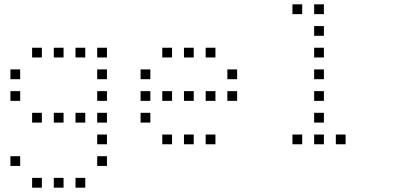

<svg xmlns="http://www.w3.org/2000/svg" viewBox="-20 -693 1840 885"><path d="M129 -473Q128 -473 128 -473Q128 -473 128 -472V-429Q128 -428 128 -428Q128 -428 129 -428H172Q173 -428 173 -428Q173 -428 173 -429V-472Q173 -473 173 -473Q173 -473 172 -473ZM229 -473Q228 -473 228 -473Q228 -473 228 -472V-429Q228 -428 228 -428Q228 -428 229 -428H272Q273 -428 273 -428Q273 -428 273 -429V-472Q273 -473 273 -473Q273 -473 272 -473ZM329 -473Q328 -473 328 -473Q328 -473 328 -472V-429Q328 -428 328 -428Q328 -428 329 -428H372Q373 -428 373 -428Q373 -428 373 -429V-472Q373 -473 373 -473Q373 -473 372 -473ZM429 -473Q428 -473 428 -473Q428 -473 428 -472V-429Q428 -428 428 -428Q428 -428 429 -428H472Q473 -428 473 -428Q473 -428 473 -429V-472Q473 -473 473 -473Q473 -473 472 -473ZM29 -373Q28 -373 28 -373Q28 -373 28 -372V-329Q28 -328 28 -328Q28 -328 29 -328H72Q73 -328 73 -328Q73 -328 73 -329V-372Q73 -373 73 -373Q73 -373 72 -373ZM429 -373Q428 -373 428 -373Q428 -373 428 -372V-329Q428 -328 428 -328Q428 -328 429 -328H472Q473 -328 473 -328Q473 -328 473 -329V-372Q473 -373 473 -373Q473 -373 472 -373ZM29 -273Q28 -273 28 -273Q28 -273 28 -272V-229Q28 -228 28 -228Q28 -228 29 -228H72Q73 -228 73 -228Q73 -228 73 -229V-272Q73 -273 73 -273Q73 -273 72 -273ZM429 -273Q428 -273 428 -273Q428 -273 428 -272V-229Q428 -228 428 -228Q428 -228 429 -228H472Q473 -228 473 -228Q473 -228 473 -229V-272Q473 -273 473 -273Q473 -273 472 -273ZM129 -173Q128 -173 128 -173Q128 -173 128 -172V-129Q128 -128 128 -128Q128 -128 129 -128H172Q173 -128 173 -128Q173 -128 173 -129V-172Q173 -173 173 -173Q173 -173 172 -173ZM229 -173Q228 -173 228 -173Q228 -173 228 -172V-129Q228 -128 228 -128Q228 -128 229 -128H272Q273 -128 273 -128Q273 -128 273 -129V-172Q273 -173 273 -173Q273 -173 272 -173ZM329 -173Q328 -173 328 -173Q328 -173 328 -172V-129Q328 -128 328 -128Q328 -128 329 -128H372Q373 -128 373 -128Q373 -128 373 -129V-172Q373 -173 373 -173Q373 -173 372 -173ZM429 -173Q428 -173 428 -173Q428 -173 428 -172V-129Q428 -128 428 -128Q428 -128 429 -128H472Q473 -128 473 -128Q473 -128 473 -129V-172Q473 -173 473 -173Q473 -173 472 -173ZM429 -73Q428 -73 428 -73Q428 -73 428 -72V-29Q428 -28 428 -28Q428 -28 429 -28H472Q473 -28 473 -28Q473 -28 473 -29V-72Q473 -73 473 -73Q473 -73 472 -73ZM29 27Q28 27 28 27Q28 27 28 28V71Q28 72 28 72Q28 72 29 72H72Q73 72 73 72Q73 72 73 71V28Q73 27 73 27Q73 27 72 27ZM429 27Q428 27 428 27Q428 27 428 28V71Q428 72 428 72Q428 72 429 72H472Q473 72 473 72Q473 72 473 71V28Q473 27 473 27Q473 27 472 27ZM129 127Q128 127 128 127Q128 127 128 128V171Q128 172 128 172Q128 172 129 172H172Q173 172 173 172Q173 172 173 171V128Q173 127 173 127Q173 127 172 127ZM229 127Q228 127 228 127Q228 127 228 128V171Q228 172 228 172Q228 172 229 172H272Q273 172 273 172Q273 172 273 171V128Q273 127 273 127Q273 127 272 127ZM329 127Q328 127 328 127Q328 127 328 128V171Q328 172 328 172Q328 172 329 172H372Q373 172 373 172Q373 172 373 171V128Q373 127 373 127Q373 127 372 127Z M729 -473Q728 -473 728 -473Q728 -473 728 -472V-429Q728 -428 728 -428Q728 -428 729 -428H772Q773 -428 773 -428Q773 -428 773 -429V-472Q773 -473 773 -473Q773 -473 772 -473ZM829 -473Q828 -473 828 -473Q828 -473 828 -472V-429Q828 -428 828 -428Q828 -428 829 -428H872Q873 -428 873 -428Q873 -428 873 -429V-472Q873 -473 873 -473Q873 -473 872 -473ZM929 -473Q928 -473 928 -473Q928 -473 928 -472V-429Q928 -428 928 -428Q928 -428 929 -428H972Q973 -428 973 -428Q973 -428 973 -429V-472Q973 -473 973 -473Q973 -473 972 -473ZM629 -373Q628 -373 628 -373Q628 -373 628 -372V-329Q628 -328 628 -328Q628 -328 629 -328H672Q673 -328 673 -328Q673 -328 673 -329V-372Q673 -373 673 -373Q673 -373 672 -373ZM1029 -373Q1028 -373 1028 -373Q1028 -373 1028 -372V-329Q1028 -328 1028 -328Q1028 -328 1029 -328H1072Q1073 -328 1073 -328Q1073 -328 1073 -329V-372Q1073 -373 1073 -373Q1073 -373 1072 -373ZM629 -273Q628 -273 628 -273Q628 -273 628 -272V-229Q628 -228 628 -228Q628 -228 629 -228H672Q673 -228 673 -228Q673 -228 673 -229V-272Q673 -273 673 -273Q673 -273 672 -273ZM729 -273Q728 -273 728 -273Q728 -273 728 -272V-229Q728 -228 728 -228Q728 -228 729 -228H772Q773 -228 773 -228Q773 -228 773 -229V-272Q773 -273 773 -273Q773 -273 772 -273ZM829 -273Q828 -273 828 -273Q828 -273 828 -272V-229Q828 -228 828 -228Q828 -228 829 -228H872Q873 -228 873 -228Q873 -228 873 -229V-272Q873 -273 873 -273Q873 -273 872 -273ZM929 -273Q928 -273 928 -273Q928 -273 928 -272V-229Q928 -228 928 -228Q928 -228 929 -228H972Q973 -228 973 -228Q973 -228 973 -229V-272Q973 -273 973 -273Q973 -273 972 -273ZM1029 -273Q1028 -273 1028 -273Q1028 -273 1028 -272V-229Q1028 -228 1028 -228Q1028 -228 1029 -228H1072Q1073 -228 1073 -228Q1073 -228 1073 -229V-272Q1073 -273 1073 -273Q1073 -273 1072 -273ZM629 -173Q628 -173 628 -173Q628 -173 628 -172V-129Q628 -128 628 -128Q628 -128 629 -128H672Q673 -128 673 -128Q673 -128 673 -129V-172Q673 -173 673 -173Q673 -173 672 -173ZM729 -73Q728 -73 728 -73Q728 -73 728 -72V-29Q728 -28 728 -28Q728 -28 729 -28H772Q773 -28 773 -28Q773 -28 773 -29V-72Q773 -73 773 -73Q773 -73 772 -73ZM829 -73Q828 -73 828 -73Q828 -73 828 -72V-29Q828 -28 828 -28Q828 -28 829 -28H872Q873 -28 873 -28Q873 -28 873 -29V-72Q873 -73 873 -73Q873 -73 872 -73ZM929 -73Q928 -73 928 -73Q928 -73 928 -72V-29Q928 -28 928 -28Q928 -28 929 -28H972Q973 -28 973 -28Q973 -28 973 -29V-72Q973 -73 973 -73Q973 -73 972 -73Z M1329 -673Q1328 -673 1328 -673Q1328 -673 1328 -672V-629Q1328 -628 1328 -628Q1328 -628 1329 -628H1372Q1373 -628 1373 -628Q1373 -628 1373 -629V-672Q1373 -673 1373 -673Q1373 -673 1372 -673ZM1429 -673Q1428 -673 1428 -673Q1428 -673 1428 -672V-629Q1428 -628 1428 -628Q1428 -628 1429 -628H1472Q1473 -628 1473 -628Q1473 -628 1473 -629V-672Q1473 -673 1473 -673Q1473 -673 1472 -673ZM1429 -573Q1428 -573 1428 -573Q1428 -573 1428 -572V-529Q1428 -528 1428 -528Q1428 -528 1429 -528H1472Q1473 -528 1473 -528Q1473 -528 1473 -529V-572Q1473 -573 1473 -573Q1473 -573 1472 -573ZM1429 -473Q1428 -473 1428 -473Q1428 -473 1428 -472V-429Q1428 -428 1428 -428Q1428 -428 1429 -428H1472Q1473 -428 1473 -428Q1473 -428 1473 -429V-472Q1473 -473 1473 -473Q1473 -473 1472 -473ZM1429 -373Q1428 -373 1428 -373Q1428 -373 1428 -372V-329Q1428 -328 1428 -328Q1428 -328 1429 -328H1472Q1473 -328 1473 -328Q1473 -328 1473 -329V-372Q1473 -373 1473 -373Q1473 -373 1472 -373ZM1429 -273Q1428 -273 1428 -273Q1428 -273 1428 -272V-229Q1428 -228 1428 -228Q1428 -228 1429 -228H1472Q1473 -228 1473 -228Q1473 -228 1473 -229V-272Q1473 -273 1473 -273Q1473 -273 1472 -273ZM1429 -173Q1428 -173 1428 -173Q1428 -173 1428 -172V-129Q1428 -128 1428 -128Q1428 -128 1429 -128H1472Q1473 -128 1473 -128Q1473 -128 1473 -129V-172Q1473 -173 1473 -173Q1473 -173 1472 -173ZM1329 -73Q1328 -73 1328 -73Q1328 -73 1328 -72V-29Q1328 -28 1328 -28Q1328 -28 1329 -28H1372Q1373 -28 1373 -28Q1373 -28 1373 -29V-72Q1373 -73 1373 -73Q1373 -73 1372 -73ZM1429 -73Q1428 -73 1428 -73Q1428 -73 1428 -72V-29Q1428 -28 1428 -28Q1428 -28 1429 -28H1472Q1473 -28 1473 -28Q1473 -28 1473 -29V-72Q1473 -73 1473 -73Q1473 -73 1472 -73ZM1529 -73Q1528 -73 1528 -73Q1528 -73 1528 -72V-29Q1528 -28 1528 -28Q1528 -28 1529 -28H1572Q1573 -28 1573 -28Q1573 -28 1573 -29V-72Q1573 -73 1573 -73Q1573 -73 1572 -73Z"/></svg>

Font: Doto Light
Style: Regular
Weight: 300
Monospace: yes
Version: Version 1.000